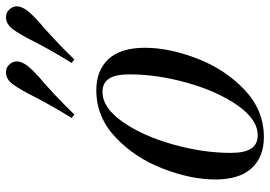

<svg xmlns="http://www.w3.org/2000/svg" viewBox="-146 -714 874 621"><g transform="rotate(-90 290.5 -403.0)"><path d="M310 -528Q374 -528 410.5 -488.5Q447 -449 447 -371Q447 -292 412 -201.5Q377 -111 311 -48.5Q245 14 158 14Q94 14 57.5 -25.5Q21 -65 21 -143Q21 -222 56 -312.5Q91 -403 157 -465.5Q223 -528 310 -528ZM107 -93Q107 -48 121 -27Q135 -6 164 -6Q215 -6 260.5 -71Q306 -136 333.5 -233.5Q361 -331 361 -421Q361 -466 347 -487Q333 -508 304 -508Q253 -508 207.5 -443Q162 -378 134.5 -280.5Q107 -183 107 -93ZM289 -729Q312 -775 329 -798Q345 -820 367 -820Q381 -820 389 -813Q403 -801 403 -785Q403 -770 389 -751Q369 -726 332 -696Q325 -690 295.5 -662.5Q266 -635 231 -599L220 -608Q257 -667 289 -729ZM467 -729Q490 -775 507 -798Q524 -820 545 -820Q559 -820 567 -813Q581 -801 581 -785Q581 -770 567 -751Q547 -726 510 -696Q503 -690 473.5 -662.5Q444 -635 409 -599L398 -608Q435 -667 467 -729Z"/></g></svg>

Font: Playfair Display
Style: Italic
Weight: 400
Italic angle: -14°
Designer: Claus Eggers Sørensen
Foundry: Claus Eggers Sørensen
Version: Version 1.200; ttfautohint (v1.6)